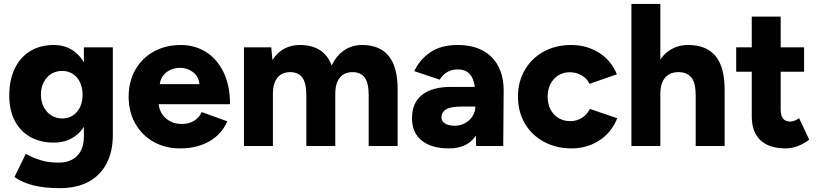

<svg xmlns="http://www.w3.org/2000/svg" viewBox="-20 -740 4147 973"><path d="M57.6 159.9 53.4 156.8 110.8 39.6 121.2 45.3Q153.7 62.2 190.3 73.1Q226.9 84.1 278.3 84.1Q336 84.1 370.6 50.3Q405.1 16.6 405.1 -50.3V-500H551.8V-56.1Q551.8 27.9 520.1 88.6Q488.5 149.2 428.6 181.3Q368.7 213.4 284.8 213.4Q203.2 213.4 148.3 199.2Q93.4 184.9 57.6 159.9ZM26.9 -255.1Q26.9 -334.2 54.5 -392Q82.1 -449.9 132.8 -480.9Q183.6 -512 252.9 -512Q311.6 -512 354.8 -480.6Q398.1 -449.2 421.2 -390.6Q444.4 -332 444.4 -252.2Q444.4 -180.1 421.2 -127.4Q398.1 -74.7 354.8 -46Q311.6 -17.3 252.9 -17.3Q183.6 -17.3 132.8 -46.4Q82.1 -75.4 54.5 -128.8Q26.9 -182.3 26.9 -255.1ZM398.6 -260.2Q398.6 -295.1 385.6 -322.6Q372.5 -350.2 349.1 -365.4Q325.7 -380.6 295 -380.6Q263.5 -380.6 239.3 -365.4Q215 -350.2 201.2 -322.6Q187.3 -295.1 187.3 -260.2Q187.3 -225.7 201.3 -198.2Q215.3 -170.7 239.9 -155.2Q264.5 -139.7 296 -139.7Q326.4 -139.7 349.8 -155.2Q373.2 -170.7 385.9 -197.9Q398.6 -225 398.6 -260.2Z M631.9 -250Q631.9 -326.3 665.4 -385.8Q698.9 -445.3 759.3 -478.7Q819.7 -512 896.5 -512Q966.9 -512 1023.3 -477Q1079.7 -441.9 1112.7 -374.3Q1145.7 -306.7 1145.7 -211.9H768.3L783.3 -228.2Q783.3 -175.4 817.1 -143.6Q850.8 -111.8 900.8 -111.8Q937.9 -111.8 963.8 -128Q989.7 -144.2 1002 -172.1L1132.2 -125.1Q1101.6 -57.7 1039.5 -22.8Q977.4 12 892.6 12Q817.1 12 758 -21.3Q698.8 -54.7 665.4 -114.2Q631.9 -173.7 631.9 -250ZM774.3 -313.6H1004.9L991.8 -296.4Q991.8 -346.9 961.6 -371.6Q931.4 -396.3 892.2 -396.3Q867.8 -396.3 844 -386Q820.1 -375.6 804.3 -353.5Q788.5 -331.3 788.5 -296.4Z M1216.3 -500H1354.7L1360.6 -435.9Q1384.3 -473.3 1419.7 -492.7Q1455.1 -512 1499.1 -512Q1560.5 -512 1601.2 -486.1Q1641.9 -460.2 1660.9 -407.6Q1684.1 -457.8 1723.8 -484.9Q1763.6 -512 1815.1 -512Q1904.9 -512 1950.1 -455.9Q1995.4 -399.9 1995.1 -286V0H1848.4V-256Q1848.4 -319 1828.9 -346Q1809.3 -372.9 1771.2 -374.4Q1726.2 -375.8 1702.6 -347.2Q1679.1 -318.5 1679.1 -263.5V0H1532.4V-256Q1532.4 -319 1512.8 -346Q1493.3 -372.9 1455.1 -374.4Q1410.2 -375.8 1386.6 -347.2Q1363 -318.5 1363 -263.5V0H1216.3Z M2389 -105.3V-250.6Q2389 -295.3 2381 -325.2Q2373 -355.1 2353.4 -371.6Q2333.8 -388.1 2299.8 -388.1Q2269.8 -388.1 2247.1 -375.1Q2224.3 -362 2208.2 -336.3L2079.6 -379.4Q2106.1 -437.5 2160.5 -474.8Q2214.9 -512 2298.6 -512Q2374.8 -512 2427.3 -483.3Q2479.8 -454.7 2506.4 -402Q2533.1 -349.3 2532.4 -278.2L2530.3 0H2393.3ZM2067.9 -141Q2067.9 -219.4 2119.3 -259.5Q2170.6 -299.6 2265.8 -299.6H2398.9V-200H2319.5Q2265 -200 2241.2 -185.9Q2217.3 -171.9 2217.3 -145Q2217.3 -125.1 2235.2 -114Q2253 -102.9 2285.1 -102.9Q2314.2 -102.9 2338.1 -116.6Q2362 -130.2 2375.5 -152.6Q2389 -174.9 2389 -200H2425.6Q2425.6 -96.8 2383.7 -42.4Q2341.9 12 2255.4 12Q2166 12 2117 -27.8Q2067.9 -67.7 2067.9 -141Z M2604.9 -250Q2604.9 -326 2639.6 -385.5Q2674.2 -445 2735.4 -478.5Q2796.7 -512 2874.9 -512Q2952.9 -512 3015.3 -472.9Q3077.6 -433.8 3106.2 -363.4L2967.5 -315.2Q2955.3 -341.6 2928.1 -357.7Q2900.9 -373.9 2867.7 -373.9Q2834.9 -373.9 2809.6 -358.3Q2784.2 -342.6 2769.7 -314.4Q2755.2 -286.2 2755.2 -250Q2755.2 -213.8 2769.7 -185.6Q2784.2 -157.4 2810.4 -141.7Q2836.7 -126.1 2869.7 -126.1Q2902.8 -126.1 2929.5 -143.1Q2956.2 -160.1 2969.1 -188.2L3108 -140.7Q3079.4 -68.8 3017.3 -28.4Q2955.2 12 2876.9 12Q2798.7 12 2736.6 -21.5Q2674.4 -55 2639.7 -114.5Q2604.9 -174 2604.9 -250Z M3179.8 -720H3326.4V0H3179.8ZM3505.6 -256H3652.2V0H3505.6ZM3423.3 -374.4Q3376.1 -375.8 3351.3 -347.2Q3326.4 -318.5 3326.4 -263.5H3280.8Q3280.8 -341.3 3304.1 -397.3Q3327.5 -453.2 3369.8 -482.6Q3412.2 -512 3467.5 -512Q3559.5 -512 3606 -456.2Q3652.5 -400.4 3652.2 -284.1V-256H3505.6Q3505.6 -319 3484.7 -346Q3463.9 -372.9 3423.3 -374.4Z M3789.7 -149.7V-656H3936.3V-185.1Q3936.3 -153.7 3948.5 -138.8Q3960.7 -123.9 3985.8 -123.9Q3995.2 -123.9 4007 -128.6Q4018.9 -133.3 4029.8 -140.8L4080.8 -32.5Q4055.8 -12.4 4024.3 -0.2Q3992.8 12 3962.7 12Q3877.1 12 3833.4 -29.7Q3789.7 -71.4 3789.7 -149.7ZM3710.8 -500H4054.9V-376.4H3710.8Z"/></svg>

Font: Oak Sans Light
Style: Regular
Weight: 400
Designer: Erik Kennedy, Walven
Foundry: Erik Kennedy, Walven
Version: Version 1.100;Glyphs 3.1.2 (3151)